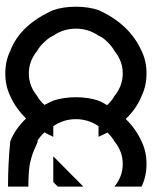

<svg xmlns="http://www.w3.org/2000/svg" viewBox="54 -604 560 707"><g transform="rotate(90 333.5 -250.0)"><path d="M666.7 -391.7Q629.2 -422.5 583.3 -422.5Q537.5 -422.5 500 -391.7Q484.2 -383.3 467.5 -365.8Q475.8 -350 483.3 -333.3H444.2Q418.3 -295.8 418.3 -250Q418.3 -204.2 444.2 -166.7H483.3Q475.8 -150 466.7 -134.2Q484.2 -115.8 500 -107.5V-110Q505.8 -107.5 522.1 -100.4Q538.3 -93.3 543.8 -91.2Q549.2 -89.2 564.2 -85Q579.2 -80.8 590.8 -79.2Q602.5 -77.5 622.5 -76.2Q642.5 -75 666.7 -75V0Q581.7 0 500 -8.3Q453.3 -26.7 415.8 -66.7Q378.3 -28.3 333.3 -8.3Q295.8 10 250 10Q204.2 10 166.7 -8.3Q70.8 -45 16.7 -166.7Q4.2 -204.2 4.2 -250Q4.2 -295.8 16.7 -333.3Q68.3 -447.5 166.7 -491.7Q204.2 -510 250 -510Q295.8 -510 333.3 -491.7Q380 -473.3 417.5 -433.3Q455 -471.7 500 -491.7Q537.5 -510 583.3 -510Q629.2 -510 666.7 -491.7ZM650 -166.7H555L666.7 -277.5V-183.3ZM365.8 -134.2Q357.5 -150 350 -166.7Q337.5 -204.2 337.5 -250Q337.5 -295.8 350 -333.3Q357.5 -350 366.7 -365Q349.2 -383.3 333.3 -391.7Q295.8 -422.5 250 -422.5Q204.2 -422.5 166.7 -391.7Q150.8 -383.3 133.3 -365.4Q115.8 -347.5 110.8 -333.3Q85 -295.8 85 -250Q85 -204.2 110.8 -166.7Q116.7 -152.5 133.8 -134.2Q150.8 -115.8 166.7 -107.5Q204.2 -76.7 250 -76.7Q295.8 -76.7 333.3 -107.5Q349.2 -115.8 365.8 -134.2Z"/></g></svg>

Font: 0xA000-Mono
Style: Mono
Weight: 400
Version: Version 0.1